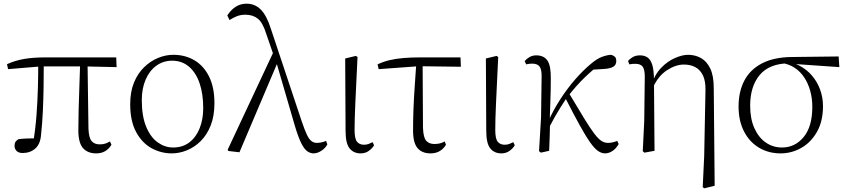

<svg xmlns="http://www.w3.org/2000/svg" viewBox="-20 -820 4605 1044"><path d="M103 12Q81 12 70 0.5Q59 -11 59 -27Q59 -41 64.5 -49Q70 -57 80 -63Q101 -66 126.5 -67Q152 -68 183 -67L160 -41Q173 -120 178.5 -194.5Q184 -269 186 -340.5Q188 -412 188 -482H218Q218 -415 217 -348Q216 -281 213 -215Q210 -149 203 -85Q199 -36 171.5 -12Q144 12 103 12ZM24 -444 18 -471Q62 -491 111.5 -499.5Q161 -508 229 -508H612L614 -455L433 -459H204ZM503 14Q457 14 431.5 -14.5Q406 -43 406 -112Q406 -161 407.5 -220.5Q409 -280 411.5 -346.5Q414 -413 416 -482H456L461 -120Q463 -70 478.5 -52.5Q494 -35 522 -35Q541 -35 553.5 -39.5Q566 -44 578 -51L586 -33Q573 -11 552.5 1.5Q532 14 503 14Z M914 14Q856 14 804.5 -14Q753 -42 720.5 -101.5Q688 -161 688 -254Q688 -321 708.5 -371Q729 -421 763.5 -454.5Q798 -488 839.5 -505Q881 -522 922 -522Q987 -522 1037.5 -492Q1088 -462 1117 -403.5Q1146 -345 1146 -259Q1146 -189 1125.5 -137.5Q1105 -86 1071 -52.5Q1037 -19 996 -2.5Q955 14 914 14ZM921 -18Q974 -18 1010.5 -46.5Q1047 -75 1066 -123.5Q1085 -172 1085 -232Q1085 -310 1065 -368Q1045 -426 1007 -458Q969 -490 916 -490Q868 -490 830.5 -463Q793 -436 772 -387.5Q751 -339 751 -276Q751 -188 775 -130.5Q799 -73 838 -45.5Q877 -18 921 -18Z M1222 1 1218 -6 1470 -544 1493 -489 1282 8ZM1685 14Q1668 14 1651.5 3Q1635 -8 1618.5 -40.5Q1602 -73 1583 -137L1481 -487L1478 -490L1428 -635Q1409 -697 1382 -718.5Q1355 -740 1314 -740Q1289 -740 1268.5 -732Q1248 -724 1228 -711L1216 -736Q1236 -767 1262 -783.5Q1288 -800 1321 -800Q1366 -800 1398 -768Q1430 -736 1453 -663L1621 -159Q1637 -112 1649 -87Q1661 -62 1674 -52.5Q1687 -43 1703 -43Q1712 -43 1726 -45.5Q1740 -48 1753 -54L1760 -35Q1750 -15 1728 -0.5Q1706 14 1685 14Z M1941 14Q1903 14 1881 -13Q1859 -40 1859 -109L1857 -502L1915 -516L1924 -510Q1920 -424 1917 -362.5Q1914 -301 1912 -256.5Q1910 -212 1909 -178Q1908 -144 1908 -114Q1908 -65 1921.5 -49Q1935 -33 1959 -33Q1974 -33 1985 -37.5Q1996 -42 2006 -47L2014 -30Q2005 -14 1986 0Q1967 14 1941 14Z M2039 -444 2033 -470Q2065 -485 2099 -493Q2133 -501 2174 -504.5Q2215 -508 2268 -508H2484L2486 -457L2258 -460ZM2321 14Q2275 14 2250.5 -14.5Q2226 -43 2226 -111Q2226 -170 2228.5 -232.5Q2231 -295 2235.5 -358Q2240 -421 2244 -481H2278L2280 -125Q2282 -71 2298 -54Q2314 -37 2342 -37Q2359 -37 2372.5 -40.5Q2386 -44 2398 -51L2405 -33Q2392 -11 2371 1.5Q2350 14 2321 14Z M2706 14Q2668 14 2646 -13Q2624 -40 2624 -109L2622 -502L2680 -516L2689 -510Q2685 -424 2682 -362.5Q2679 -301 2677 -256.5Q2675 -212 2674 -178Q2673 -144 2673 -114Q2673 -65 2686.5 -49Q2700 -33 2724 -33Q2739 -33 2750 -37.5Q2761 -42 2771 -47L2779 -30Q2770 -14 2751 0Q2732 14 2706 14Z M2921 10 2911 2 2922 -183 2925 -402Q2926 -442 2914 -458Q2902 -474 2874 -474Q2865 -474 2857 -473Q2849 -472 2841 -470L2833 -488Q2843 -500 2859 -509.5Q2875 -519 2896 -519Q2937 -519 2956.5 -491Q2976 -463 2975 -393Q2975 -339 2973 -279.5Q2971 -220 2969 -161L2971 -158Q2970 -118 2969 -78.5Q2968 -39 2966 0ZM2960 -116 2946 -145H2954L2960 -158Q2989 -222 3026.5 -280Q3064 -338 3106.5 -387Q3149 -436 3192 -472Q3226 -501 3253.5 -511Q3281 -521 3303 -522Q3314 -519 3322.5 -512Q3331 -505 3331 -488Q3331 -467 3314.5 -457Q3298 -447 3264 -445L3183 -440L3250 -476Q3203 -441 3158.5 -398Q3114 -355 3068 -296L3062 -289Q3043 -260 3028 -236.5Q3013 -213 2997.5 -185.5Q2982 -158 2960 -116ZM3270 14Q3251 14 3232 1Q3213 -12 3189.5 -45Q3166 -78 3133 -137.5Q3100 -197 3052 -291L3074 -313Q3124 -229 3156.5 -176Q3189 -123 3211 -94Q3233 -65 3250 -54Q3267 -43 3286 -43Q3300 -43 3313.5 -46.5Q3327 -50 3336 -54L3344 -37Q3331 -13 3311 0.5Q3291 14 3270 14Z M3475 2 3483 -161 3486 -402Q3486 -442 3474.5 -457.5Q3463 -473 3435 -473Q3427 -473 3419 -472.5Q3411 -472 3402 -470L3395 -488Q3404 -500 3420.5 -509.5Q3437 -519 3460 -519Q3484 -519 3501 -507.5Q3518 -496 3527 -466.5Q3536 -437 3536 -381V-377L3539 0L3484 10ZM3801 198 3809 30 3816 -330Q3817 -379 3802.5 -409.5Q3788 -440 3761.5 -454.5Q3735 -469 3699 -469Q3654 -469 3606.5 -438Q3559 -407 3531 -345L3521 -356H3523Q3538 -412 3573 -449Q3608 -486 3649 -504Q3690 -522 3721 -522Q3759 -522 3790.5 -505Q3822 -488 3841.5 -448.5Q3861 -409 3861 -342L3866 190L3810 204Z M4224 14Q4159 14 4107 -17Q4055 -48 4025.5 -105.5Q3996 -163 3996 -241Q3996 -322 4027.5 -382Q4059 -442 4123.5 -475.5Q4188 -509 4285 -510L4540 -513L4544 -455L4286 -473L4273 -476Q4164 -475 4111.5 -413Q4059 -351 4059 -245Q4059 -174 4082 -123Q4105 -72 4144 -45Q4183 -18 4232 -18Q4303 -18 4350 -75Q4397 -132 4397 -239Q4397 -284 4386 -324.5Q4375 -365 4354 -397.5Q4333 -430 4301.5 -451Q4270 -472 4228 -478L4238 -487Q4287 -484 4327 -463Q4367 -442 4395.5 -408.5Q4424 -375 4439.5 -332.5Q4455 -290 4455 -243Q4455 -161 4422.5 -103.5Q4390 -46 4337.5 -16Q4285 14 4224 14Z"/></svg>

Font: Source Han Serif JP VF
Style: Regular
Weight: 250
Designer: Ryoko NISHIZUKA 西塚涼子 (kana & ideographs); Frank Grießhammer (Latin, Greek & Cyrillic); Wenlong ZHANG 张文龙 (bopomofo); San
Foundry: Adobe
Version: Version 2.001;hotconv 1.1.0;makeotfexe 2.6.0